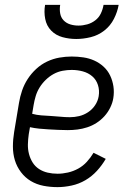

<svg xmlns="http://www.w3.org/2000/svg" viewBox="-20 -760 540 788"><path d="M216 8Q186 8 158 2.5Q130 -3 106.5 -17Q83 -31 66 -53.5Q49 -76 41 -102.5Q33 -129 33 -158.5Q33 -188 38 -218L58 -338Q62 -363 70.5 -388Q79 -413 93.5 -435.5Q108 -458 128.5 -477Q149 -496 173.5 -507.5Q198 -519 223.5 -523.5Q249 -528 274 -528Q298 -528 322 -524.5Q346 -521 367 -511.5Q388 -502 405 -486.5Q422 -471 432 -450Q442 -429 445.5 -405.5Q449 -382 445 -357Q442 -338 432.5 -318.5Q423 -299 408.5 -283Q394 -267 376 -255.5Q358 -244 338 -237.5Q318 -231 298 -228.5Q278 -226 258 -226Q238 -226 218.5 -227Q199 -228 179.5 -229Q160 -230 140.5 -232Q121 -234 103 -238L98 -209Q95 -188 94.5 -167.5Q94 -147 99 -128Q104 -109 114 -93Q124 -77 140 -66.5Q156 -56 175.5 -51.5Q195 -47 216 -47Q237 -47 259 -52Q281 -57 301 -68Q321 -79 336.5 -96Q352 -113 364 -133L414 -108Q399 -82 378 -59Q357 -36 330.5 -20.5Q304 -5 274 1.5Q244 8 216 8ZM267 -279Q286 -279 305 -283.5Q324 -288 341.5 -299.5Q359 -311 370.5 -328.5Q382 -346 385 -365Q389 -389 382 -411Q375 -433 358.5 -447Q342 -461 320 -467Q298 -473 274 -473Q256 -473 237 -469.5Q218 -466 200.5 -456.5Q183 -447 168 -432.5Q153 -418 142.5 -401Q132 -384 126.5 -365.5Q121 -347 118 -329L112 -293Q130 -288 149.5 -286.5Q169 -285 189 -284Q209 -283 228 -281Q247 -279 267 -279ZM293 -600Q264 -600 236.5 -607.5Q209 -615 190 -634.5Q171 -654 165.5 -682.5Q160 -711 165 -740H227Q224 -722 227 -705Q230 -688 241 -676.5Q252 -665 268 -660Q284 -655 302 -655Q320 -655 338 -660Q356 -665 371 -676.5Q386 -688 394 -705Q402 -722 405 -740H467Q462 -711 447.5 -682.5Q433 -654 408 -634.5Q383 -615 352.5 -607.5Q322 -600 293 -600Z"/></svg>

Font: Iosevka Curly Light
Style: Italic
Weight: 300
Italic angle: -9°
Monospace: yes
Designer: Belleve Invis
Foundry: Belleve Invis
Version: Version 22.1.2; ttfautohint (v1.8.4)